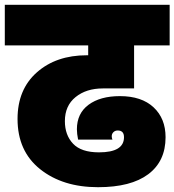

<svg xmlns="http://www.w3.org/2000/svg" viewBox="-31 -760 726 799"><path d="M-11 -571V-740H675V-571H527V-392H397Q328 -392 283.5 -356Q239 -320 239 -256Q239 -198 273 -162Q307 -126 381 -126Q485 -126 485 -189Q485 -217 459 -217Q448 -217 441 -210Q434 -203 434 -193Q434 -185 437 -179H294Q289 -204 289 -222Q289 -288 337.5 -324Q386 -360 468 -360Q558 -360 608 -313.5Q658 -267 658 -189Q658 -89 586 -35Q514 19 377 19Q230 19 136 -56Q42 -131 42 -265Q42 -388 122.5 -459Q203 -530 330 -530H336V-571Z"/></svg>

Font: Poppins Black
Style: Regular
Weight: 900
Designer: Ninad Kale (Devanagari), Jonny Pinhorn (Latin)
Foundry: Indian Type Foundry
Version: Version 3.200;PS 1.000;hotconv 16.6.54;makeotf.lib2.5.65590